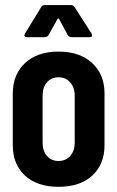

<svg xmlns="http://www.w3.org/2000/svg" viewBox="-20 -720 457 748"><path d="M85 -575.2Q78.1 -575.2 75.9 -578.6Q73.7 -582 77.1 -588.9L140.1 -691.9Q144.5 -700.2 153.8 -700.2H256.8Q266.1 -700.2 271 -691.9L336.9 -588.9Q338.9 -583 338.9 -582Q338.9 -575.2 329.1 -575.2H258.8Q249 -575.2 244.1 -583L210 -646Q207 -650.4 204.1 -646L168.9 -583Q164.1 -575.2 153.8 -575.2ZM208 7.8Q125 7.8 77.4 -35.9Q29.8 -79.6 29.8 -154.8V-356Q29.8 -429.7 77.6 -474.4Q125.5 -519 208 -519Q291 -519 339.1 -474.4Q387.2 -429.7 387.2 -356V-154.8Q387.2 -79.6 339.4 -35.9Q291.5 7.8 208 7.8ZM271 -164.1V-348.1Q271 -379.4 253.4 -399.2Q235.8 -418.9 208 -418.9Q180.2 -418.9 163.1 -399.4Q146 -379.9 146 -348.1V-164.1Q146 -131.8 163.1 -112.3Q180.2 -92.8 208 -92.8Q235.8 -92.8 253.4 -112.3Q271 -131.8 271 -164.1Z"/></svg>

Font: Barlow Condensed SemiBold
Style: Regular
Weight: 600
Width: 3
Designer: Jeremy Tribby
Foundry: Tribby Type
Version: Version 1.422;hotconv 1.0.109;makeotfexe 2.5.65596